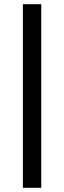

<svg xmlns="http://www.w3.org/2000/svg" viewBox="-20 -802 306 914"><path d="M89 92V-782H176.4V92Z"/></svg>

Font: Mozilla Headline ExtraLight
Style: Regular
Weight: 200
Designer: Studio DRAMA
Foundry: Studio DRAMA
Version: Version 1.000